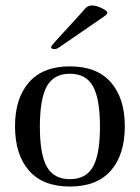

<svg xmlns="http://www.w3.org/2000/svg" viewBox="-20 -673 512 703"><path d="M373 -627Q373 -622 363 -614L200 -502Q188 -493 180 -493Q167 -493 167 -501Q167 -504 185 -524L280 -628Q291 -641 294 -644Q297 -647 303 -650Q309 -653 316 -653Q333 -653 353 -643Q373 -633 373 -627ZM35 -211Q35 -313 86 -371.5Q137 -430 236 -430Q335 -430 386 -371.5Q437 -313 437 -211Q437 -107 386 -48.5Q335 10 236 10Q137 10 86 -48.5Q35 -107 35 -211ZM126 -209Q126 -108 151.5 -62.5Q177 -17 236 -17Q295 -17 320.5 -62.5Q346 -108 346 -209Q346 -311 320.5 -357Q295 -403 236 -403Q177 -403 151.5 -357Q126 -311 126 -209Z"/></svg>

Font: Unna
Style: Regular
Weight: 400
Designer: Jorge de Buen U.
Foundry: Omnibus-Type
Version: Version 2.006;PS 002.006;hotconv 1.0.70;makeotf.lib2.5.58329